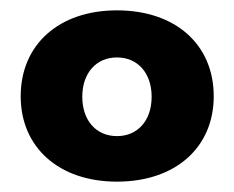

<svg xmlns="http://www.w3.org/2000/svg" viewBox="-20 -805 453 371"><path d="M206 -785C94 -785 20 -719 20 -619C20 -520 94 -454 206 -454C319 -454 393 -520 393 -619C393 -719 319 -785 206 -785ZM206 -694C246 -694 273 -664 273 -618C273 -572 246 -542 206 -542C166 -542 139 -572 139 -618C139 -664 166 -694 206 -694Z"/></svg>

Font: Trueno
Style: RoundBd
Weight: 700
Designer: Julieta Ulanovsky, Jasper
Foundry: Julieta Ulanovsky, Cannot Into Space Fonts
Version: Version 3.001